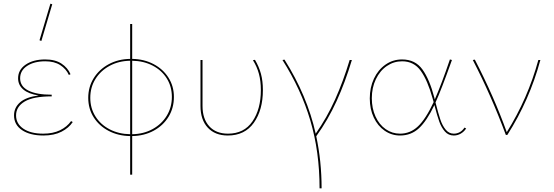

<svg xmlns="http://www.w3.org/2000/svg" viewBox="-20 -731 3000 1040"><path d="M204 -509 194 -513 253 -711 263 -708ZM374 -70Q353 -38 313 -17.5Q273 3 215 3Q143 3 99.5 -26Q56 -55 56 -106Q56 -148 88.5 -176.5Q121 -205 189 -214Q135 -222 106.5 -246Q78 -270 78 -307Q78 -353 119 -381Q160 -409 225 -409Q279 -409 313 -386.5Q347 -364 362 -329L353 -325Q338 -358 306 -378.5Q274 -399 225 -399Q165 -399 127 -374Q89 -349 89 -307Q89 -263 133.5 -240.5Q178 -218 260 -218V-209Q160 -209 113.5 -181Q67 -153 67 -106Q67 -61 106.5 -34Q146 -7 214 -7Q267 -7 305 -25.5Q343 -44 365 -75Z M696 6V215H685V6Q620 5 568.5 -22Q517 -49 487.5 -95.5Q458 -142 458 -201Q458 -260 487.5 -307.5Q517 -355 568.5 -383Q620 -411 685 -412V-601H696V-412Q760 -411 811.5 -384Q863 -357 892.5 -310.5Q922 -264 922 -206Q922 -146 893 -98.5Q864 -51 812.5 -23Q761 5 696 6ZM911 -206Q911 -262 883.5 -306Q856 -350 807 -375.5Q758 -401 696 -402V-4Q758 -5 807 -32Q856 -59 883.5 -104.5Q911 -150 911 -206ZM685 -4V-402Q623 -401 574 -374.5Q525 -348 497 -303Q469 -258 469 -201Q469 -145 497 -100.5Q525 -56 574 -30.5Q623 -5 685 -4Z M1066 -157V-406H1077V-157Q1077 -87 1113.5 -47Q1150 -7 1215 -7Q1302 -7 1347.5 -73.5Q1393 -140 1393 -243Q1393 -292 1382.5 -331Q1372 -370 1350 -405L1361 -407Q1383 -370 1393.5 -331Q1404 -292 1404 -243Q1404 -135 1355 -66Q1306 3 1214 3Q1145 3 1105.5 -39.5Q1066 -82 1066 -157Z M1693 7Q1722 143 1722 289H1711Q1711 91 1661 -78Q1611 -247 1510 -406L1521 -408Q1644 -213 1690 -7Q1751 -94 1795 -192Q1839 -290 1874 -406H1886Q1850 -286 1803.5 -184Q1757 -82 1693 7Z M2505 -35Q2493 -17 2475.5 -7Q2458 3 2438 3Q2409 3 2390 -18.5Q2371 -40 2359.5 -72Q2348 -104 2333 -162Q2292 -76 2249.5 -36.5Q2207 3 2147 3Q2101 3 2063.5 -23Q2026 -49 2004.5 -94.5Q1983 -140 1983 -198Q1983 -257 2005.5 -305Q2028 -353 2068 -381Q2108 -409 2158 -409Q2229 -409 2268 -355Q2307 -301 2333 -201Q2335 -195 2335 -192Q2373 -279 2417 -409L2428 -406Q2369 -241 2339 -176Q2354 -117 2365 -84Q2376 -51 2394 -29Q2412 -7 2438 -7Q2455 -7 2470 -15Q2485 -23 2496 -40ZM2329 -178 2323 -199Q2296 -296 2259 -347.5Q2222 -399 2158 -399Q2113 -399 2075.5 -373.5Q2038 -348 2016 -302Q1994 -256 1994 -199Q1994 -144 2014 -100Q2034 -56 2069 -31.5Q2104 -7 2147 -7Q2202 -7 2244 -46.5Q2286 -86 2329 -178Z M2907 -406Q2848 -188 2728 0H2720Q2641 -213 2541 -406L2552 -408Q2656 -207 2725 -15Q2839 -197 2896 -406Z"/></svg>

Font: Ysabeau Infant Hairline
Style: Regular
Weight: 100
Designer: Christian Thalmann (Catharsis Fonts)
Version: Version 0.003